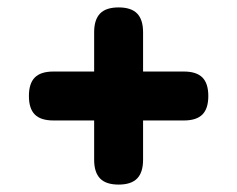

<svg xmlns="http://www.w3.org/2000/svg" viewBox="-20 -589 640 518"><path d="M300 -91Q266 -91 250 -107.5Q234 -124 234 -158V-264H124Q90 -264 74 -280Q58 -296 58 -330Q58 -364 74 -380Q90 -396 124 -396H234V-502Q234 -536 250 -552.5Q266 -569 300 -569Q334 -569 350 -552.5Q366 -536 366 -502V-396H476Q510 -396 526 -380Q542 -364 542 -330Q542 -296 526 -280Q510 -264 476 -264H366V-158Q366 -124 350 -107.5Q334 -91 300 -91Z"/></svg>

Font: Maple Mono NL
Style: Bold
Weight: 700
Monospace: yes
Designer: subframe7536
Version: Version 7.000